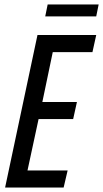

<svg xmlns="http://www.w3.org/2000/svg" viewBox="-20 -846 465 866"><path d="M3 0 149 -688H414L397 -611H218L171 -386H327L310 -309H154L104 -77H285L267 0ZM184 -772 195 -826H425L414 -772Z"/></svg>

Font: Saira ExtraCondensed Medium
Style: Italic
Weight: 500
Width: 2
Italic angle: -12°
Designer: Hector Gatti with collaboration of the Omnibus-Type team
Foundry: Omnibus-Type
Version: Version 1.101